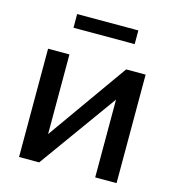

<svg xmlns="http://www.w3.org/2000/svg" viewBox="-106 -804 817 894"><g transform="rotate(15 302.0 -356.5)"><path d="M67 0V-522H170V-138L443 -523H537V0H434V-375L164 0ZM156 -647V-713H451V-647Z"/></g></svg>

Font: Rising Sun Medium
Style: Regular
Weight: 500
Designer: Matt McInerney, Pablo Impallari, Rodrigo Fuenzalida (Raleway font), Stephen Hutchings (Greek), Cristiano Sobral (main ch
Foundry: The Rising Sun Project Authors
Version: Version 4.327; ttfautohint (v1.8.4.7-5d5b-dirty)